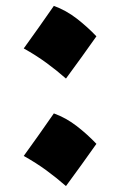

<svg xmlns="http://www.w3.org/2000/svg" viewBox="-20 -704 405 647"><path d="M161.5 -684.2Q202.9 -669.1 238.9 -641.2Q274.8 -613.3 304.9 -581.6Q280.2 -546.7 254.7 -511.2Q229.2 -475.8 202.3 -439.3Q171.2 -466.7 136.3 -492.2Q101.4 -517.7 60 -540.8Q113.2 -614.4 161.5 -684.2ZM161.5 -321.9Q202.9 -306.8 238.9 -278.9Q274.8 -251 304.9 -219.3Q280.2 -184.4 254.7 -148.9Q229.2 -113.5 202.3 -77Q171.2 -104.3 136.3 -129.9Q101.4 -155.4 60 -178.5Q113.2 -252 161.5 -321.9Z"/></svg>

Font: Pinar DS1 Black
Style: Regular
Weight: 900
Designer: Amin Abedi
Version: Version 3.000